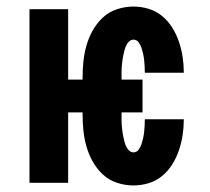

<svg xmlns="http://www.w3.org/2000/svg" viewBox="-20 -558 640 586"><path d="M387 8Q362 8 337.5 0Q313 -8 294.5 -25Q276 -42 263.5 -64Q251 -86 244 -110.5Q237 -135 234.5 -160Q232 -185 232 -210V-215H188V0H70V-530H188V-315H232V-320Q232 -345 234.5 -370Q237 -395 244 -419.5Q251 -444 263.5 -466Q276 -488 294.5 -505Q313 -522 337.5 -530Q362 -538 387 -538Q411 -538 434 -531Q457 -524 475.5 -508.5Q494 -493 506.5 -472.5Q519 -452 526.5 -429.5Q534 -407 537.5 -383.5Q541 -360 541 -336H422Q422 -345 421.5 -355Q421 -365 420 -374.5Q419 -384 417 -393Q415 -402 412 -411.5Q409 -421 403 -429Q397 -437 387 -437Q379 -437 373 -430.5Q367 -424 364 -416.5Q361 -409 359 -401Q357 -393 355.5 -385Q354 -377 353 -369Q352 -361 351.5 -353Q351 -345 351 -336.5Q351 -328 351 -320V-315H415V-215H351V-210Q351 -202 351 -193.5Q351 -185 351.5 -177Q352 -169 353 -161Q354 -153 355.5 -145Q357 -137 359 -129Q361 -121 364 -113.5Q367 -106 373 -99.5Q379 -93 387 -93Q397 -93 403 -101Q409 -109 412 -118.5Q415 -128 417 -137Q419 -146 420 -155.5Q421 -165 421.5 -175Q422 -185 422 -194H541Q541 -170 537.5 -146.5Q534 -123 526.5 -100.5Q519 -78 506.5 -57.5Q494 -37 475.5 -21.5Q457 -6 434 1Q411 8 387 8Z"/></svg>

Font: Iosevka Curly Extended
Style: Bold
Weight: 700
Width: 7
Monospace: yes
Designer: Belleve Invis
Foundry: Belleve Invis
Version: Version 11.1.0; ttfautohint (v1.8.3)